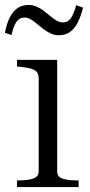

<svg xmlns="http://www.w3.org/2000/svg" viewBox="-37 -759 365 779"><path d="M202 -616Q184 -616 168 -623.5Q152 -631 138 -642Q124 -653 111.5 -663.5Q99 -674 87 -681Q75 -688 63 -688Q42 -688 29.5 -670Q17 -652 10 -617L-17 -626Q-10 -663 2.5 -688Q15 -713 34 -726Q53 -739 79 -739Q96 -739 112 -732Q128 -725 142 -714Q156 -703 168.5 -692.5Q181 -682 193.5 -675Q206 -668 219 -668Q239 -668 251 -686Q263 -704 272 -738L300 -728Q291 -692 278 -667Q265 -642 246.5 -629Q228 -616 202 -616ZM195 -516V-64Q195 -41 217.5 -34Q240 -27 274 -27H282V0H32V-27H40Q75 -27 97.5 -34.5Q120 -42 120 -64V-442Q120 -464 105 -473.5Q90 -483 53 -487L32 -489V-516Z"/></svg>

Font: Roboto Serif 120pt Expanded Light
Style: Regular
Weight: 300
Width: 7
Designer: Greg Gazdowicz
Foundry: Commercial Type
Version: Version 1.008